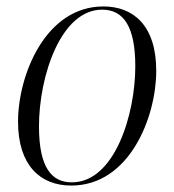

<svg xmlns="http://www.w3.org/2000/svg" viewBox="-20 -566 541 596"><path d="M201 10C383 10 465 -204 465 -346C465 -488 393 -546 301 -546C121 -546 36 -333 36 -188C36 -54 104 10 201 10ZM203 0C140 0 101 -46 101 -174C101 -328 168 -536 297 -536C364 -536 400 -483 400 -360C400 -211 336 0 203 0Z"/></svg>

Font: Noto Serif Display SemiCondensed Light
Style: Italic
Weight: 300
Width: 4
Italic angle: -12°
Designer: Monotype Design Team
Foundry: Monotype Imaging Inc.
Version: Version 2.009